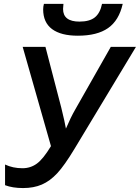

<svg xmlns="http://www.w3.org/2000/svg" viewBox="-20 -954 717 984"><path d="M98.1 9.8Q44.4 9.8 5.9 -4.9V-110.8Q45.9 -91.8 95.2 -91.8Q136.7 -91.8 169.2 -115.7Q201.7 -139.6 241.2 -205.1L96.2 -713.9H212.9L293.9 -402.8Q313 -324.7 317.9 -294.9Q342.3 -352.5 365.2 -392.1L547.9 -713.9H676.8L362.8 -192.9Q310.5 -106 273.2 -65.9Q235.8 -25.9 194.3 -8.1Q152.8 9.8 98.1 9.8ZM608.9 -934.1Q589.8 -849.1 533.9 -810.1Q478 -771 378.9 -771Q292.5 -771 246.8 -804.9Q201.2 -838.9 201.2 -906.2Q201.2 -919.9 205.1 -934.1H305.2L303.2 -908.2Q303.2 -843.3 387.2 -843.3Q439 -843.3 466.1 -865Q493.2 -886.7 502.9 -934.1Z"/></svg>

Font: Open Sans Semibold
Style: Italic
Weight: 600
Italic angle: -12°
Foundry: Ascender Corporation
Version: Version 1.10